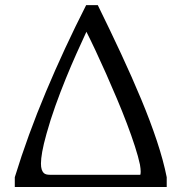

<svg xmlns="http://www.w3.org/2000/svg" viewBox="-20 -747 745 767"><path d="M646 0H39.1V-39.1Q90.8 -207.5 163.6 -380.6Q236.3 -553.7 324.2 -726.6H370.6Q419.4 -627.4 463.6 -532.5Q507.8 -437.5 544.2 -350.1Q580.6 -262.7 606.7 -184.1Q632.8 -105.5 646 -39.1ZM539.1 -89.4Q532.7 -120.1 519 -162.4Q505.4 -204.6 487.1 -252.9Q468.8 -301.3 447 -352.8Q425.3 -404.3 403.6 -453.1Q381.8 -502 361.6 -545.2Q341.3 -588.4 325.2 -620.1Q307.1 -581.1 285.6 -533.2Q264.2 -485.4 242.7 -432.6Q221.2 -379.9 201.2 -324Q181.2 -268.1 166 -213.4Q153.8 -169.9 148.7 -141.1Q143.6 -112.3 143.6 -93.8Q143.6 -79.1 146.5 -70.3Q149.4 -61.5 154.1 -56.6Q158.7 -51.8 165.3 -50.3Q171.9 -48.8 179.2 -48.8H540.5Q542 -53.2 542 -62Q542 -71.8 539.1 -89.4Z"/></svg>

Font: Arian Grqi
Style: Regular
Weight: 400
Designer: Ruben Hakobyan (Tarumian)
Foundry: Ruben Hakobyan (Tarumian)
Version: Version 1.003